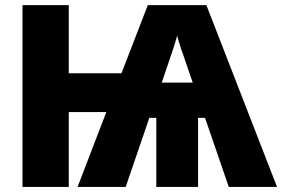

<svg xmlns="http://www.w3.org/2000/svg" viewBox="-20 -734 1108 754"><path d="M790.5 -713.9 1067.9 0H878.4L785.2 -271H757.8V0H593.8V-271H566.4L473.6 0H284.7L397.5 -293.9H250V0H68.4V-713.9H250V-446.3H457L560.5 -713.9ZM675.8 -594.2Q673.3 -585.4 670.4 -575.4Q667.5 -565.4 664.3 -554.9Q661.1 -544.4 657.7 -534.7Q654.3 -524.9 651.4 -516.1L615.2 -409.7H736.8L699.7 -518.1Q696.3 -526.4 693.1 -536.1Q689.9 -545.9 686.8 -555.9Q683.6 -565.9 680.7 -575.7Q677.7 -585.4 675.8 -594.2Z"/></svg>

Font: Open Sans SemiCondensed ExtraBold
Style: Regular
Weight: 800
Width: 4
Designer: Monotype Design Team
Foundry: Monotype Imaging Inc.
Version: Version 3.000